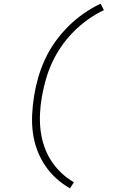

<svg xmlns="http://www.w3.org/2000/svg" viewBox="-20 -861 640 1042"><path d="M360 161Q319 138 284.5 106.5Q250 75 224 36Q198 -3 181.5 -47.5Q165 -92 158.5 -140.5Q152 -189 154.5 -239.5Q157 -290 165 -340Q173 -390 187.5 -440.5Q202 -491 224.5 -539.5Q247 -588 278.5 -632.5Q310 -677 349 -716Q388 -755 432.5 -786.5Q477 -818 526 -841L544 -806Q499 -785 457 -755Q415 -725 378.5 -688Q342 -651 313 -609Q284 -567 263 -521.5Q242 -476 228.5 -428.5Q215 -381 207 -334Q199 -288 197 -242Q195 -196 200.5 -151.5Q206 -107 220.5 -65.5Q235 -24 258 11.5Q281 47 312 76.5Q343 106 381 128Z"/></svg>

Font: Iosevka Etoile Extralight
Style: Italic
Weight: 200
Italic angle: -9°
Designer: Belleve Invis
Foundry: Belleve Invis
Version: Version 22.1.2; ttfautohint (v1.8.4)